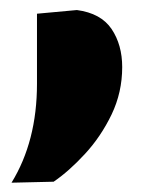

<svg xmlns="http://www.w3.org/2000/svg" viewBox="-20 -216 302 392"><path d="M3.5 157Q55.5 72.5 55.5 -45V-188L137 -195.5Q186 -189 207.8 -156.8Q229.5 -124.5 229.5 -79Q229.5 -27.5 207.8 17.8Q186 63 153.5 98.2Q121 133.5 89.5 155Z"/></svg>

Font: Commissioner ExtraBold
Style: Regular
Weight: 800
Designer: Kostas Bartsokas
Foundry: Kostas Bartsokas
Version: Version 1.000; ttfautohint (v1.8.3)